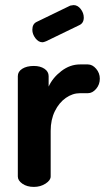

<svg xmlns="http://www.w3.org/2000/svg" viewBox="-20 -734 417 754"><path d="M147 -568Q131 -568 119 -584Q107 -600 107 -617Q107 -640 124 -648L256 -712Q266 -714 269 -714Q285 -714 297 -698.5Q309 -683 309 -665Q309 -643 291 -635L161 -572Q151 -568 147 -568ZM179 -220V-41Q179 -26 159 -13Q139 0 113 0Q86 0 68 -12.5Q50 -25 50 -41V-435Q50 -453 67.5 -464Q85 -475 113 -475Q138 -475 154.5 -464Q171 -453 171 -435V-394Q187 -429 221 -455Q255 -481 294 -481H325Q343 -481 357.5 -464Q372 -447 372 -425Q372 -402 357.5 -385Q343 -368 325 -368H294Q265 -368 238.5 -349.5Q212 -331 195.5 -297.5Q179 -264 179 -220Z"/></svg>

Font: Dosis
Style: Regular
Weight: 400
Designer: Edgar Tolentino, Pablo Impallari, Igino Marini
Foundry: Edgar Tolentino, Pablo Impallari, Igino Marini
Version: Version 1.007;Glyphs 3.1.1 (3134)